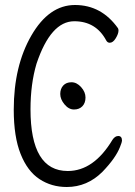

<svg xmlns="http://www.w3.org/2000/svg" viewBox="-20 -732 540 768"><path d="M322 -342Q322 -320 309.5 -307Q297 -294 276 -294Q255 -294 238 -314.5Q221 -335 221 -356Q221 -377 233 -390Q245 -403 266 -403Q287 -403 304.5 -383.5Q322 -364 322 -342ZM247 16Q186 16 138 -15.5Q90 -47 62.5 -116Q35 -185 35 -293Q35 -468 105.5 -590Q176 -712 280 -712Q386 -712 452 -619Q454 -615 454 -610Q454 -597 443 -579Q432 -561 419 -561Q410 -561 405 -570Q364 -647 277 -647Q183 -647 126 -477Q102 -396 102 -295Q102 -48 251 -48Q355 -48 430 -173Q440 -188 453 -188Q468 -188 468 -169Q468 -164 460 -144Q443 -100 390 -45Q329 16 247 16Z"/></svg>

Font: Moon Stars Kai T HW
Style: Regular
Weight: 400
Designer: GuiWonder
Version: Version 1.101